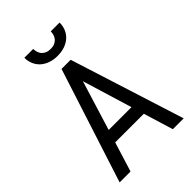

<svg xmlns="http://www.w3.org/2000/svg" viewBox="-263 -1018 1125 1125"><g transform="rotate(-45 300.0 -455.5)"><path d="M424.3 -184.1H187L129.9 0H39.6L269 -710.9H344.7L570.3 0H480.5ZM211.4 -262.7H400.4L306.6 -571.3ZM453.1 -911.1Q453.1 -882.3 442.9 -858.2Q432.6 -834 413.6 -816.9Q394.5 -799.8 367.7 -790.3Q340.8 -780.8 307.6 -780.8Q273.9 -780.8 247.1 -790.3Q220.2 -799.8 201.2 -816.9Q182.1 -834 171.6 -858.2Q161.1 -882.3 161.1 -911.1H234.4Q234.4 -896.5 238.8 -883.1Q243.2 -869.6 252 -859.9Q260.7 -850.1 274.4 -844.2Q288.1 -838.4 307.6 -838.4Q326.7 -838.4 340.1 -844.2Q353.5 -850.1 362.3 -859.9Q371.1 -869.6 375.5 -883.1Q379.9 -896.5 379.9 -911.1Z"/></g></svg>

Font: Roboto Mono
Style: Regular
Weight: 400
Designer: Google
Version: Version 2.000985; 2015; ttfautohint (v1.3)